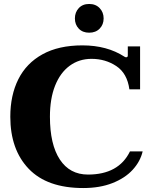

<svg xmlns="http://www.w3.org/2000/svg" viewBox="-20 -939 773 969"><path d="M358 -846Q358 -877 377.5 -898Q397 -919 430 -919Q463 -919 483 -898Q503 -877 503 -846Q503 -815 483 -794.5Q463 -774 430 -774Q397 -774 377.5 -794.5Q358 -815 358 -846ZM32 -350Q32 -458 72.5 -539Q113 -620 194.5 -665Q276 -710 396 -710Q520 -710 608 -653Q611 -650 617 -650Q625 -650 625 -659V-705H687V-488H633Q622 -569 567 -605.5Q512 -642 442 -642Q379 -642 331.5 -607Q284 -572 258 -506.5Q232 -441 232 -350Q232 -210 282 -134Q332 -58 424 -58Q579 -58 636 -175H700Q688 -124 649.5 -82Q611 -40 547.5 -15Q484 10 400 10Q218 10 125 -87Q32 -184 32 -350Z"/></svg>

Font: Taviraj ExtraBold
Style: Regular
Weight: 800
Designer: Katatrad Team
Foundry: CadsonDemak
Version: Version 1.001